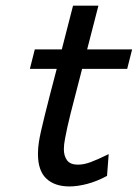

<svg xmlns="http://www.w3.org/2000/svg" viewBox="-20 -652 491 684"><path d="M227.1 12.2Q174.8 12.2 145 -15.9Q115.2 -43.9 115.2 -104Q115.2 -125 118.7 -147Q123 -174.8 138.7 -238Q154.3 -301.3 182.1 -406.7H86.4L104 -476.1H200.2L240.2 -631.8H330.6L290.5 -476.1H450.7L433.1 -406.7H272.5L268.1 -389.6Q245.1 -301.8 231.9 -249.3Q218.8 -196.8 211.9 -159.2Q207.5 -137.2 207.5 -120.6Q207.5 -96.2 219 -80.8Q230.5 -65.4 257.3 -65.4Q278.8 -65.4 303.2 -74.5Q327.6 -83.5 367.2 -103L361.3 -25.4Q325.2 -5.9 290.5 3.2Q255.9 12.2 227.1 12.2Z"/></svg>

Font: Lesson One
Style: Italic
Weight: 400
Italic angle: -14°
Designer: But Ko, Victor Gaultney, Annie Olsen, Julie Remington, Don Collingsworth, Eric Hays, Becca Hirsbrunner
Version: Version 1.100